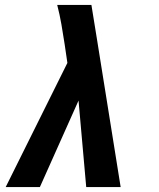

<svg xmlns="http://www.w3.org/2000/svg" viewBox="-20 -755 640 775"><path d="M3 0 252 -501 241 -576Q235 -616 228 -656Q221 -696 211 -735H349L372 -593L467 0H328L297 -349L141 0Z"/></svg>

Font: Iosevka Slab XBdEx
Style: Italic
Weight: 800
Width: 7
Italic angle: -9°
Monospace: yes
Designer: Belleve Invis
Foundry: Belleve Invis
Version: Version 11.1.1; ttfautohint (v1.8.3)